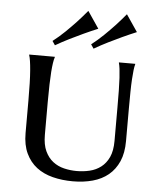

<svg xmlns="http://www.w3.org/2000/svg" viewBox="-53 -784 696 842"><g transform="rotate(5 295.0 -363.0)"><path d="M465.8 -326.2Q465.8 -369.6 465.3 -401.9Q464.8 -434.1 463.4 -457.5Q461.9 -481 460 -496.8Q458 -512.7 455.1 -522.9V-524.9H526.9V-522.9Q523.9 -512.7 522 -496.6Q520 -480.5 518.6 -456.8Q517.1 -433.1 516.6 -400.6Q516.1 -368.2 516.1 -324.2V-184.1Q516.1 -131.3 499.8 -94.2Q483.4 -57.1 454.6 -33.4Q425.8 -9.8 386 1.2Q346.2 12.2 298.8 12.2Q251 12.2 210 1.7Q168.9 -8.8 138.9 -31.7Q108.9 -54.7 91.6 -91.3Q74.2 -127.9 74.2 -180.2V-324.2Q74.2 -368.2 73.2 -400.6Q72.3 -433.1 70.3 -456.8Q68.4 -480.5 65.9 -496.6Q63.5 -512.7 60.1 -522.9V-524.9H172.9V-522.9Q169.4 -512.7 167 -496.8Q164.6 -481 162.8 -457.5Q161.1 -434.1 160.2 -401.9Q159.2 -369.6 159.2 -326.2V-180.2Q159.2 -136.7 172.4 -108.6Q185.5 -80.6 207 -64Q228.5 -47.4 255.9 -40.8Q283.2 -34.2 312 -34.2Q341.3 -34.2 368.9 -40.8Q396.5 -47.4 418.2 -64Q439.9 -80.6 452.9 -108.6Q465.8 -136.7 465.8 -180.2ZM352.1 -664.1Q321.3 -651.4 289.6 -636.7Q262.2 -624 230.2 -608.2Q198.2 -592.3 168.9 -575.2L156.7 -593.3Q184.1 -614.3 210 -639.4Q235.8 -664.6 256.3 -686.5Q280.3 -712.4 301.8 -738.3ZM522 -664.1Q491.2 -651.4 459.5 -636.7Q432.1 -624 400.1 -608.2Q368.2 -592.3 338.9 -575.2L326.7 -593.3Q354 -614.3 379.9 -639.4Q405.8 -664.6 426.3 -686.5Q450.2 -712.4 471.7 -738.3Z"/></g></svg>

Font: Marcellus SC
Style: Regular
Weight: 400
Designer: Astigmatic (AOETI)
Foundry: Astigmatic (AOETI)
Version: Version 1.001